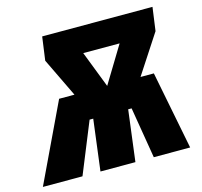

<svg xmlns="http://www.w3.org/2000/svg" viewBox="-145 -807 965 918"><g transform="rotate(-15 338.0 -348.0)"><path d="M544 -387H610L686 0H506L464 -253H447L415 0H242L274 -253H256L153 0H-43L141 -387H217L124 -580L140 -696H686L670 -580ZM309 -568 379 -387 489 -568Z"/></g></svg>

Font: Fira Sans Extra Condensed Black
Style: Italic
Weight: 900
Width: 3
Italic angle: -8°
Designer: Carrois Corporate & Edenspiekermann AG
Foundry: Carrois Corporate GbR & Edenspiekermann AG
Version: Version 4.203